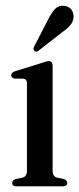

<svg xmlns="http://www.w3.org/2000/svg" viewBox="-20 -657 280 677"><path d="M165.5 -425V-55Q165.5 -35 181.5 -30.5L205 -26Q217 -21.5 217 -12.5Q217 0 202 0H37Q23 0 23 -12.5Q23 -20.5 34.5 -25.5L59 -30.5Q75 -35 75 -55V-362Q75 -377.5 63.5 -379.5L30 -380Q19.5 -383 19.5 -391.5Q19.5 -401 33.5 -406L125.5 -434.5Q134.5 -437.5 140.5 -439.5Q146.5 -441.5 151 -441.5Q165.5 -441.5 165.5 -425ZM148.5 -586Q160.5 -611 173.5 -624.8Q186.5 -638.5 206 -636.5Q223 -635 231.8 -622.8Q240.5 -610.5 239.5 -596.5Q238 -580 227 -567.2Q216 -554.5 198 -542.5L115.5 -478Q106 -472 100.5 -478Q95.5 -483 101 -494Z"/></svg>

Font: Fraunces 144pt Soft
Style: Regular
Weight: 400
Version: Version 1.000;[0bf87f6ff]